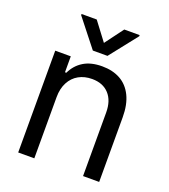

<svg xmlns="http://www.w3.org/2000/svg" viewBox="-136 -841 829 940"><g transform="rotate(20 278.5 -371.5)"><path d="M151.4 0H67.4V-530.3H148.4V-447.3H155.3Q175.3 -489.7 213.6 -513.4Q252 -537.1 310.5 -537.1Q365.2 -537.1 405.3 -514.9Q445.3 -492.7 467.3 -447.8Q489.3 -402.8 489.3 -336.9V0H405.3V-331.1Q405.3 -392.6 373.5 -427.2Q341.8 -461.9 285.2 -461.9Q246.1 -461.9 215.8 -445.1Q185.5 -428.2 168.5 -395.8Q151.4 -363.3 151.4 -318.4ZM278.3 -647.5 349.6 -743.2H429.7V-737.3L316.4 -593.8H240.2L127 -737.3V-743.2H206.1Z"/></g></svg>

Font: Pretendard JP
Style: Regular
Weight: 400
Designer: Base glyphs from Inter by Rasmus Andersson; Hangeul glyphs from Noto Sans CJK(Source Han Sans) by Jang Soo-young and Kan
Foundry: Kil Hyung-jin
Version: Version 1.309